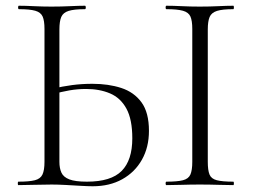

<svg xmlns="http://www.w3.org/2000/svg" viewBox="-20 -645 882 669"><path d="M303 4Q287 4 261.5 2.5Q236 1 209 -0.5Q182 -2 160 -2Q128 -2 98 -1Q68 0 44 0Q42 0 42 -6Q42 -12 44 -12Q82 -12 101.5 -17Q121 -22 128 -37Q135 -52 135 -81V-544Q135 -573 128.5 -587.5Q122 -602 103 -607.5Q84 -613 46 -613Q43 -613 43 -619Q43 -625 46 -625Q69 -625 98 -623.5Q127 -622 159 -622Q194 -622 224 -623.5Q254 -625 276 -625Q279 -625 279 -619Q279 -613 276 -613Q238 -613 219 -607Q200 -601 193.5 -586Q187 -571 187 -542V-81Q187 -59 194 -43.5Q201 -28 221.5 -20Q242 -12 283 -12Q367 -12 404 -49.5Q441 -87 441 -163Q441 -229 420.5 -266.5Q400 -304 363.5 -319.5Q327 -335 280 -335Q250 -335 221.5 -330Q193 -325 165 -317L164 -336Q197 -344 231 -348.5Q265 -353 302 -353Q358 -353 402.5 -338.5Q447 -324 473 -288.5Q499 -253 499 -189Q499 -132 474.5 -88.5Q450 -45 406 -20.5Q362 4 303 4ZM704 -81Q704 -52 710 -37Q716 -22 735.5 -17Q755 -12 793 -12Q795 -12 795 -6Q795 0 793 0Q769 0 740 -1Q711 -2 676 -2Q643 -2 613.5 -1Q584 0 560 0Q557 0 557 -6Q557 -12 560 -12Q598 -12 617.5 -17Q637 -22 643.5 -37Q650 -52 650 -81V-544Q650 -573 643.5 -587.5Q637 -602 617.5 -607.5Q598 -613 560 -613Q557 -613 557 -619Q557 -625 560 -625Q584 -625 613.5 -623.5Q643 -622 676 -622Q711 -622 740.5 -623.5Q770 -625 793 -625Q795 -625 795 -619Q795 -613 793 -613Q755 -613 736 -607Q717 -601 710.5 -586Q704 -571 704 -542Z"/></svg>

Font: Cormorant Light
Style: Regular
Weight: 300
Designer: Christian Thalmann (Catharsis Fonts)
Foundry: Catharsis Fonts
Version: Version 4.000